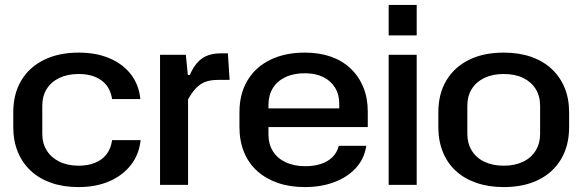

<svg xmlns="http://www.w3.org/2000/svg" viewBox="-20 -752 2369 781"><path d="M299 9Q238 9 189 -8Q140 -25 105.5 -57Q71 -89 52.5 -134Q34 -179 34 -235V-295Q34 -370 66.5 -424.5Q99 -479 159 -508.5Q219 -538 300 -538Q372 -538 426.5 -514.5Q481 -491 513 -449Q545 -407 551 -349H436Q428 -400 392 -425.5Q356 -451 300 -451Q255 -451 221.5 -435Q188 -419 170 -390Q152 -361 152 -322V-207Q152 -169 170 -140Q188 -111 221.5 -94.5Q255 -78 300 -78Q337 -78 366 -89.5Q395 -101 413 -124Q431 -147 436 -182H552Q546 -124 512.5 -81Q479 -38 424.5 -14.5Q370 9 299 9Z M631 0V-529H736L744 -447H752Q772 -493 801.5 -514Q831 -535 878 -535H907L914 -427H867Q835 -427 814 -418.5Q793 -410 777 -393Q761 -376 745 -348V0Z M1220 9Q1159 9 1110 -8Q1061 -25 1026 -56.5Q991 -88 972.5 -133.5Q954 -179 954 -235V-295Q954 -370 986.5 -424.5Q1019 -479 1079 -508.5Q1139 -538 1220 -538Q1279 -538 1326 -521.5Q1373 -505 1406.5 -473Q1440 -441 1458 -397Q1476 -353 1476 -298V-235H1054V-311H1372L1360 -294V-330Q1360 -368 1342.5 -396Q1325 -424 1294 -439Q1263 -454 1220 -454Q1174 -454 1140.5 -438Q1107 -422 1089.5 -393Q1072 -364 1072 -325V-204Q1072 -166 1090 -137Q1108 -108 1142 -92Q1176 -76 1221 -76Q1277 -76 1312.5 -97.5Q1348 -119 1358 -159H1470Q1462 -106 1427.5 -68.5Q1393 -31 1339.5 -11Q1286 9 1220 9Z M1561 0V-529H1675V0ZM1561 -608V-732H1675V-608Z M2029 9Q1968 9 1918.5 -8Q1869 -25 1834.5 -56.5Q1800 -88 1781.5 -133.5Q1763 -179 1763 -235V-295Q1763 -370 1795.5 -424.5Q1828 -479 1887.5 -508.5Q1947 -538 2029 -538Q2091 -538 2140 -521Q2189 -504 2223.5 -472Q2258 -440 2276.5 -395.5Q2295 -351 2295 -295V-235Q2295 -160 2262.5 -105Q2230 -50 2170.5 -20.5Q2111 9 2029 9ZM2029 -78Q2074 -78 2107.5 -94Q2141 -110 2159 -139.5Q2177 -169 2177 -207V-322Q2177 -361 2159 -390Q2141 -419 2108 -435Q2075 -451 2029 -451Q1984 -451 1950.5 -435Q1917 -419 1899 -390Q1881 -361 1881 -322V-207Q1881 -169 1899 -139.5Q1917 -110 1950.5 -94Q1984 -78 2029 -78Z"/></svg>

Font: Hubot Sans Condensed ExtraLight Medium
Style: Regular
Weight: 500
Version: Version 2.000